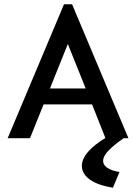

<svg xmlns="http://www.w3.org/2000/svg" viewBox="-20 -650 640 903"><path d="M476 0 413 -159H185L121 0H16L281 -630H319L584 0ZM299 -443 215 -234H383ZM542 159 511 233Q439 221 402 194Q365 167 365 130Q365 92 406 51.5Q447 11 519 -25L562 0Q519 29 492 56.5Q465 84 465 107Q465 126 485 139.5Q505 153 542 159Z"/></svg>

Font: Inconsolata Expanded SemiBold
Style: Regular
Weight: 600
Width: 7
Monospace: yes
Designer: Raph Levien, Cyreal, Brenton Simpson
Foundry: Raph Levien, Cyreal, Google
Version: Version 3.001; ttfautohint (v1.8.2.53-6de2)